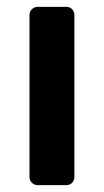

<svg xmlns="http://www.w3.org/2000/svg" viewBox="-20 -540 304 560"><path d="M90 0Q80 0 73 -7Q66 -14 66 -24V-496Q66 -506 73 -513Q80 -520 90 -520H173Q184 -520 190.5 -513Q197 -506 197 -496V-24Q197 -14 190.5 -7Q184 0 173 0Z"/></svg>

Font: Rubik Medium
Style: Regular
Weight: 500
Designer: Hubert and Fischer
Foundry: Hubert and Fischer
Version: Version 2.300; ttfautohint (v1.8.4.7-5d5b);gftools[0.9.30]